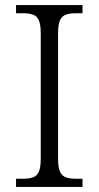

<svg xmlns="http://www.w3.org/2000/svg" viewBox="-20 -734 388 754"><path d="M43 0V-32H70Q94 -32 109.5 -37.5Q125 -43 132.5 -60Q140 -77 140 -111V-603Q140 -637 132.5 -654Q125 -671 109.5 -676.5Q94 -682 70 -682H43V-714H304V-682H278Q255 -682 239 -676.5Q223 -671 215.5 -654Q208 -637 208 -603V-111Q208 -77 215.5 -60Q223 -43 239 -37.5Q255 -32 278 -32H304V0Z"/></svg>

Font: Noto Serif Armenian Light
Style: Regular
Weight: 300
Version: Version 2.007